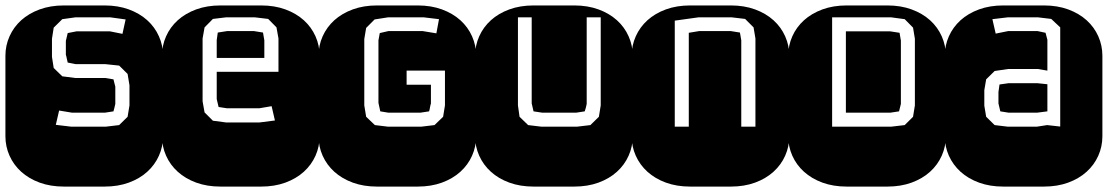

<svg xmlns="http://www.w3.org/2000/svg" viewBox="-22 -689 4091 709"><path d="M364.3 -668.9Q413.6 -668.9 453.6 -654.3Q493.7 -639.6 521.7 -614.3Q549.8 -588.9 564.9 -554.9Q580.1 -521 580.1 -482.9V-186Q580.1 -147.9 564.9 -114Q549.8 -80.1 521.7 -54.7Q493.7 -29.3 453.6 -14.6Q413.6 0 364.3 0H213.9Q164.6 0 124.5 -14.6Q84.5 -29.3 56.4 -54.7Q28.3 -80.1 13.2 -114Q-2 -147.9 -2 -186V-482.9Q-2 -521 13.2 -554.9Q28.3 -588.9 56.4 -614.3Q84.5 -639.6 124.5 -654.3Q164.6 -668.9 213.9 -668.9ZM456.1 -374 449.2 -416 418 -446.8 367.2 -452.1H257.8L228 -458Q225.6 -466.3 224.6 -472.9Q223.6 -479.5 221.2 -486.8V-538.1L228 -566.9L260.3 -573.2H384.3L430.2 -564L441.9 -617.2L385.3 -625H256.8L208 -618.2L176.3 -586.9L169.9 -545.9V-479L176.3 -438L208 -407.2L256.8 -400.9H367.2L397 -396Q398.4 -388.7 400.4 -382.3Q402.3 -376 403.8 -369.1V-305.2Q402.8 -298.8 400.6 -291.5Q398.4 -284.2 397 -277.8L365.2 -272.9H244.1L196.3 -280.8L184.1 -228L241.2 -221.2H368.2L418 -227.1L449.2 -257.8L456.1 -299.8Z M942.4 -668.9Q991.7 -668.9 1031.7 -654.3Q1071.8 -639.6 1099.9 -614.3Q1127.9 -588.9 1143.1 -554.9Q1158.2 -521 1158.2 -482.9V-186Q1158.2 -147.9 1143.1 -114Q1127.9 -80.1 1099.9 -54.7Q1071.8 -29.3 1031.7 -14.6Q991.7 0 942.4 0H792Q742.7 0 702.6 -14.6Q662.6 -29.3 634.5 -54.7Q606.4 -80.1 591.3 -114Q576.2 -147.9 576.2 -186V-482.9Q576.2 -521 591.3 -554.9Q606.4 -588.9 634.5 -614.3Q662.6 -639.6 702.6 -654.3Q742.7 -668.9 792 -668.9ZM1006.3 -546.9 999 -587.9 968.3 -619.1 918.9 -625H813L764.2 -619.1L733.4 -587.9L726.1 -546.9V-314.9L733.4 -273.9L764.2 -243.2L813 -236.8H936L993.2 -244.1L981 -296.9L935.1 -289.1H816.4L785.2 -293.9L778.3 -323.2V-423.8H1006.3ZM778.3 -475.1V-541L782.2 -568.8L816.4 -574.2H916L949.2 -568.8L954.1 -540V-475.1Z M1412.1 -574.2H1539.1L1589.4 -565.9L1599.1 -618.2L1542.5 -625H1411.1L1361.3 -617.2L1330.1 -585.9L1323.2 -544.9V-299.8L1330.1 -257.8L1362.3 -227.1L1411.1 -221.2H1533.2L1582.5 -227.1L1614.3 -257.8L1621.1 -299.8V-428.2H1479.5V-376H1569.3V-307.1Q1566.9 -299.3 1565.9 -292.5Q1564.9 -285.6 1562.5 -277.8L1530.3 -272.9H1412.1L1382.3 -277.8L1375.5 -309.1V-540L1380.4 -566.9ZM1520.5 -668.9Q1569.8 -668.9 1609.9 -654.3Q1649.9 -639.6 1678 -614.3Q1706.1 -588.9 1721.2 -554.9Q1736.3 -521 1736.3 -482.9V-186Q1736.3 -147.9 1721.2 -114Q1706.1 -80.1 1678 -54.7Q1649.9 -29.3 1609.9 -14.6Q1569.8 0 1520.5 0H1370.1Q1320.8 0 1280.8 -14.6Q1240.7 -29.3 1212.6 -54.7Q1184.6 -80.1 1169.4 -114Q1154.3 -147.9 1154.3 -186V-482.9Q1154.3 -521 1169.4 -554.9Q1184.6 -588.9 1212.6 -614.3Q1240.7 -639.6 1280.8 -654.3Q1320.8 -668.9 1370.1 -668.9Z M2098.6 -668.9Q2147.9 -668.9 2188 -654.3Q2228 -639.6 2256.1 -614.3Q2284.2 -588.9 2299.3 -554.9Q2314.5 -521 2314.5 -482.9V-186Q2314.5 -147.9 2299.3 -114Q2284.2 -80.1 2256.1 -54.7Q2228 -29.3 2188 -14.6Q2147.9 0 2098.6 0H1948.2Q1898.9 0 1858.9 -14.6Q1818.8 -29.3 1790.8 -54.7Q1762.7 -80.1 1747.6 -114Q1732.4 -147.9 1732.4 -186V-482.9Q1732.4 -521 1747.6 -554.9Q1762.7 -588.9 1790.8 -614.3Q1818.8 -639.6 1858.9 -654.3Q1898.9 -668.9 1948.2 -668.9ZM2196.3 -625H2144.5V-305.2Q2143.6 -298.8 2141.4 -291.5Q2139.2 -284.2 2137.2 -277.8L2105.5 -272.9H1980.5L1948.2 -277.8L1941.4 -307.1V-625H1890.6V-299.8L1896.5 -257.8L1928.2 -227.1L1977.5 -221.2H2108.4L2158.2 -227.1L2189.5 -257.8L2196.3 -299.8Z M2767.6 -546.9 2760.7 -587.9 2729.5 -619.1 2679.7 -625H2557.6L2469.7 -612.8V-221.2H2521.5V-567.9L2559.6 -574.2H2676.8L2710.4 -568.8L2715.3 -540V-221.2H2767.6ZM2676.8 -668.9Q2726.1 -668.9 2766.1 -654.3Q2806.2 -639.6 2834.2 -614.3Q2862.3 -588.9 2877.4 -554.9Q2892.6 -521 2892.6 -482.9V-186Q2892.6 -147.9 2877.4 -114Q2862.3 -80.1 2834.2 -54.7Q2806.2 -29.3 2766.1 -14.6Q2726.1 0 2676.8 0H2526.4Q2477.1 0 2437 -14.6Q2397 -29.3 2368.9 -54.7Q2340.8 -80.1 2325.7 -114Q2310.5 -147.9 2310.5 -186V-482.9Q2310.5 -521 2325.7 -554.9Q2340.8 -588.9 2368.9 -614.3Q2397 -639.6 2437 -654.3Q2477.1 -668.9 2526.4 -668.9Z M3254.9 -668.9Q3304.2 -668.9 3344.2 -654.3Q3384.3 -639.6 3412.4 -614.3Q3440.4 -588.9 3455.6 -554.9Q3470.7 -521 3470.7 -482.9V-186Q3470.7 -147.9 3455.6 -114Q3440.4 -80.1 3412.4 -54.7Q3384.3 -29.3 3344.2 -14.6Q3304.2 0 3254.9 0H3104.5Q3055.2 0 3015.1 -14.6Q2975.1 -29.3 2947 -54.7Q2918.9 -80.1 2903.8 -114Q2888.7 -147.9 2888.7 -186V-482.9Q2888.7 -521 2903.8 -554.9Q2918.9 -588.9 2947 -614.3Q2975.1 -639.6 3015.1 -654.3Q3055.2 -668.9 3104.5 -668.9ZM3356.4 -545.9 3349.6 -586.9 3318.8 -618.2 3268.6 -625H3050.8V-221.2H3268.6L3318.8 -227.1L3349.6 -257.8L3356.4 -299.8ZM3297.9 -277.8 3265.6 -272.9H3101.6V-573.2H3265.6L3299.8 -567.9L3304.7 -539.1V-305.2Z M3893.1 -221.7V-333V-546.9V-587.9L3859.9 -619.1L3811 -625H3699.7L3642.6 -618.2L3654.8 -564.9L3700.7 -574.2H3809.6L3838.9 -567.9L3845.7 -542V-428.2L3811 -434.1H3699.7L3650.9 -426.8L3619.6 -396L3612.8 -356V-298.8L3619.6 -257.8L3650.9 -227.1L3699.7 -221.2H3806.6L3844.7 -227.1ZM3845.7 -277.8 3807.6 -272.9H3702.6L3671.9 -277.8L3665 -307.1V-349.1L3668.9 -377L3702.6 -381.8H3808.6L3845.7 -377.9V-304.2ZM3833 -668.9Q3882.3 -668.9 3922.4 -654.3Q3962.4 -639.6 3990.5 -614.3Q4018.6 -588.9 4033.7 -554.9Q4048.8 -521 4048.8 -482.9V-186Q4048.8 -147.9 4033.7 -114Q4018.6 -80.1 3990.5 -54.7Q3962.4 -29.3 3922.4 -14.6Q3882.3 0 3833 0H3682.6Q3633.3 0 3593.3 -14.6Q3553.2 -29.3 3525.1 -54.7Q3497.1 -80.1 3481.9 -114Q3466.8 -147.9 3466.8 -186V-482.9Q3466.8 -521 3481.9 -554.9Q3497.1 -588.9 3525.1 -614.3Q3553.2 -639.6 3593.3 -654.3Q3633.3 -668.9 3682.6 -668.9Z"/></svg>

Font: Monofett
Style: Regular
Weight: 400
Designer: vernon adams
Foundry: vernon adams
Version: Version 1.000